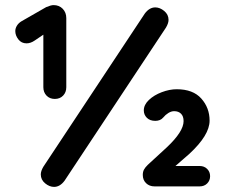

<svg xmlns="http://www.w3.org/2000/svg" viewBox="-20 -731 884 753"><path d="M240 -660V-389Q240 -369 227.5 -356Q215 -343 195 -343Q175 -343 162.5 -356Q150 -369 150 -389V-595L116 -572Q100 -561 84 -561Q64 -561 52 -576.5Q40 -592 40 -609Q40 -620 46.5 -630.5Q53 -641 65 -648L161 -703Q180 -711 190 -711Q212 -711 226 -696.5Q240 -682 240 -660ZM140 -47Q140 -60 150 -77L548 -678Q566 -702 589 -702Q607 -702 624 -688Q641 -674 641 -653Q641 -640 631 -623L233 -22Q215 2 192 2Q174 2 157 -12Q140 -26 140 -47ZM804 -40Q804 -23 792.5 -11.5Q781 0 763 0H586Q566 0 553 -12.5Q540 -25 540 -45Q540 -57 544.5 -65.5Q549 -74 559 -84L634 -153Q700 -215 700 -256Q700 -275 690 -285Q680 -295 663 -295Q652 -295 640.5 -288Q629 -281 620 -270Q609 -257 589 -257Q568 -257 556 -269Q544 -281 544 -298Q544 -320 564 -339Q584 -358 614.5 -369.5Q645 -381 673 -381Q737 -381 769.5 -344.5Q802 -308 802 -258Q802 -201 723 -128L668 -80H763Q781 -80 792.5 -68.5Q804 -57 804 -40Z"/></svg>

Font: Quicksand
Style: Bold
Weight: 700
Version: Version 3.000